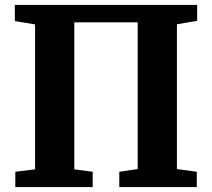

<svg xmlns="http://www.w3.org/2000/svg" viewBox="-20 -763 864 783"><path d="M40.5 -743H784V-678L701.5 -664V-73.5L782.5 -62.5V0H466.5V-62.5L541.5 -73.5V-672H283V-72.5L358 -62.5V0H42.5V-62.5L123 -72.5V-663.5L40.5 -677Z"/></svg>

Font: Merriweather 20pt ExtraBold
Style: Regular
Weight: 800
Version: Version 2.100